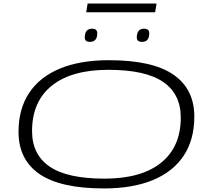

<svg xmlns="http://www.w3.org/2000/svg" viewBox="-20 -1048 1170 1078"><path d="M564 10Q319 10 201.5 -71Q84 -152 84 -308Q84 -436 143.5 -526Q203 -616 316.5 -663Q430 -710 591 -710Q836 -710 953.5 -629Q1071 -548 1071 -393Q1071 -264 1011.5 -174Q952 -84 838.5 -37Q725 10 564 10ZM567 -45Q773 -45 884 -134Q995 -223 995 -388Q995 -520 896 -588Q797 -656 588 -656Q382 -656 271 -567Q160 -478 160 -312Q160 -180 259 -112.5Q358 -45 567 -45ZM778 -813Q748 -813 748 -837Q748 -887 789 -887Q818 -887 818 -861Q818 -813 778 -813ZM485 -813Q456 -813 456 -837Q456 -887 497 -887Q526 -887 526 -861Q526 -813 485 -813ZM464 -979 472 -1028H859L851 -979Z"/></svg>

Font: Georama ExtraExtended Light
Style: Italic
Weight: 300
Width: 8
Italic angle: -9°
Designer: Jean-Baptiste Levee
Foundry: Production Type
Version: Version 1.000